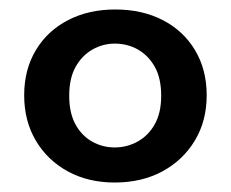

<svg xmlns="http://www.w3.org/2000/svg" viewBox="-20 -732 487 405"><path d="M222 -347Q166 -347 123 -370.5Q80 -394 55.5 -435.5Q31 -477 31 -531Q31 -585 55.5 -626Q80 -667 123.5 -689.5Q167 -712 223 -712Q280 -712 323.5 -689.5Q367 -667 391.5 -626Q416 -585 416 -531Q416 -477 391 -435.5Q366 -394 322.5 -370.5Q279 -347 222 -347ZM222 -421Q248 -421 270.5 -433.5Q293 -446 306.5 -470Q320 -494 320 -530Q320 -567 306.5 -591Q293 -615 271 -627.5Q249 -640 222 -640Q197 -640 175 -627.5Q153 -615 139.5 -591Q126 -567 126 -530Q126 -494 139 -470Q152 -446 174 -433.5Q196 -421 222 -421Z"/></svg>

Font: DM Sans 9pt 36pt SemiBold
Style: Regular
Weight: 600
Version: Version 4.004;gftools[0.9.30]